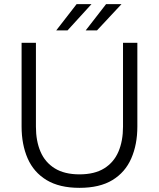

<svg xmlns="http://www.w3.org/2000/svg" viewBox="-20 -894 765 924"><path d="M641 -688V-285Q641 -198.5 611.7 -131.6Q582.5 -64.7 521.1 -27.4Q459.8 10 362.4 10Q266.1 10 204.2 -27.4Q142.4 -64.7 113.1 -131.6Q83.9 -198.5 83.9 -285V-688H152.9V-284.2Q152.9 -215.6 174.9 -164.2Q196.9 -112.7 243.6 -83.8Q290.4 -54.9 362.4 -54.9Q435.3 -54.9 481.6 -83.8Q528 -112.7 550 -164.2Q572 -215.6 572 -284.2V-688ZM348.6 -874H420.2L305 -747.7Q305 -747.7 296.9 -747.7Q288.8 -747.7 277.8 -747.7Q266.9 -747.7 258.8 -747.7Q250.6 -747.7 250.6 -747.7ZM490.4 -874H564.6L446.8 -747.7Q446.8 -747.7 438.7 -747.7Q430.6 -747.7 419.6 -747.7Q408.7 -747.7 400.6 -747.7Q392.4 -747.7 392.4 -747.7Z"/></svg>

Font: Roundo Variable
Style: Regular
Weight: 200
Designer: Shiva Nallaperumal
Foundry: Indian Type Foundry
Version: Version 2.000